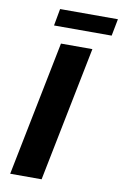

<svg xmlns="http://www.w3.org/2000/svg" viewBox="-96 -927 625 981"><g transform="rotate(10 217.0 -436.5)"><path d="M29 0 169 -700H332L192 0ZM118 -785 134 -873H434L417 -785Z"/></g></svg>

Font: Montserrat Thin
Style: Bold Italic
Weight: 700
Italic angle: -11.3°
Version: Version 9.000